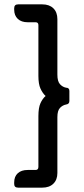

<svg xmlns="http://www.w3.org/2000/svg" viewBox="-20 -716 386 880"><path d="M174 144H63Q45 144 45 127V120Q45 93 61.5 78Q78 63 107 63H143Q156 63 156 49V-184Q156 -222 165.5 -243Q175 -264 189 -276Q175 -289 165.5 -310Q156 -331 156 -368V-601Q156 -614 143 -614H107Q78 -614 61.5 -629.5Q45 -645 45 -672V-678Q45 -696 63 -696H174Q206 -696 224.5 -678Q243 -660 243 -628V-374Q243 -343 255 -330Q267 -317 283 -314Q298 -314 298 -299V-253Q298 -239 283 -237Q267 -234 255 -221.5Q243 -209 243 -179V77Q243 108 224.5 126Q206 144 174 144Z"/></svg>

Font: Zain
Style: Bold
Weight: 700
Designer: Zain,Boutros
Foundry: Mobile Telecommunications Company (Zain), 2024
Version: Version 1.50; ttfautohint (v1.8.4)